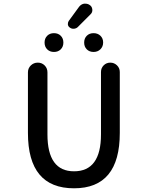

<svg xmlns="http://www.w3.org/2000/svg" viewBox="-20 -1099 772 1037"><path d="M379.9 -82Q130.9 -82 130.9 -380.9V-708Q130.9 -730.5 146.5 -745.6Q162.1 -760.7 184.1 -760.7Q206.1 -760.7 221.2 -745.6Q236.3 -730.5 236.3 -708V-373Q236.3 -173.8 379.9 -173.8Q525.4 -173.8 525.4 -373V-710Q525.4 -731.4 540 -746.1Q554.7 -760.7 575.7 -760.7Q596.7 -760.7 611.8 -746.1Q627 -731.4 627 -710V-380.9Q627 -82 379.9 -82ZM308.1 -832.5Q293.9 -818.4 271.5 -818.4Q249 -818.4 234.9 -832.5Q220.7 -846.7 220.7 -869.1Q220.7 -891.6 234.9 -905.8Q249 -919.9 271.5 -919.9Q293.9 -919.9 308.1 -905.8Q322.3 -891.6 322.3 -869.1Q322.3 -846.7 308.1 -832.5ZM358.4 -949.2Q348.6 -955.1 346.7 -965.8Q346.7 -968.8 346.7 -970.7Q346.7 -979.5 351.6 -986.3L407.2 -1062.5Q418 -1076.2 433.6 -1079.1Q437.5 -1079.1 441.4 -1079.1Q454.1 -1079.1 463.9 -1072.3Q476.6 -1064.5 478.5 -1048.8Q480.5 -1033.2 469.7 -1022.5L400.4 -953.1Q392.6 -945.3 380.4 -943.8Q368.2 -942.4 358.4 -949.2ZM522.5 -833Q507.8 -818.4 485.4 -818.4Q462.9 -818.4 448.7 -832.5Q434.6 -846.7 434.6 -869.1Q434.6 -891.6 448.7 -905.8Q462.9 -919.9 485.4 -919.9Q507.8 -919.9 522.5 -905.8Q537.1 -891.6 537.1 -869.6Q537.1 -847.7 522.5 -833Z"/></svg>

Font: Gen Jyuu GothicX Medium
Style: Regular
Weight: 500
Designer: Ryoko NISHIZUKA (kana &amp; ideographs); Paul D. Hunt (Latin, Greek &amp; Cyrillic); Wenlong ZHANG (bopomofo); Sandoll C
Version: Version 1.058.20140828